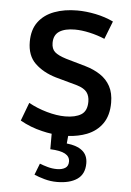

<svg xmlns="http://www.w3.org/2000/svg" viewBox="-51 -532 519 761"><g transform="rotate(5 209.0 -151.0)"><path d="M204.1 190.9Q178.7 190.9 154.3 184.1Q129.9 177.2 113.3 169.9L130.9 124.5Q144.5 129.9 162.6 135Q180.7 140.1 199.7 140.1Q219.7 140.1 232.4 132.3Q245.1 124.5 245.1 106.4Q245.1 86.4 226.1 75.9Q207 65.4 167 64V2.4Q147.9 0 128.4 -4.9Q82 -15.6 40.5 -39.1L67.9 -111.8Q101.1 -93.3 140.9 -82Q180.7 -70.8 213.9 -70.8Q254.4 -70.8 277.6 -85.2Q300.8 -99.6 300.8 -136.7Q300.8 -159.7 289.8 -174.3Q278.8 -189 250 -197.8L163.6 -221.7Q112.8 -236.8 80.8 -267.6Q48.8 -298.3 48.8 -353.5Q48.8 -401.9 71.8 -432.6Q94.7 -463.4 134.8 -478.3Q174.8 -493.2 225.6 -493.2Q260.7 -493.2 299.1 -485.4Q337.4 -477.5 370.1 -461.9L342.3 -390.6Q313.5 -402.8 281.7 -409.9Q250 -417 223.1 -417Q183.1 -417 161.1 -402.6Q139.2 -388.2 139.2 -356.9Q139.2 -333 152.8 -320.8Q166.5 -308.6 198.2 -298.8L276.4 -276.4Q310.5 -266.6 336.4 -249.5Q362.3 -232.4 376.7 -205.8Q391.1 -179.2 391.1 -140.6Q391.1 -90.3 368.7 -57.9Q346.2 -25.4 306.6 -9.8Q273.9 2.9 232.9 5.4L230 35.6Q270 39.6 292 57.1Q314 74.7 314 107.4Q314 150.4 284.4 170.7Q254.9 190.9 204.1 190.9Z"/></g></svg>

Font: Anaheim SemiBold
Style: Regular
Weight: 600
Version: Version 2.001